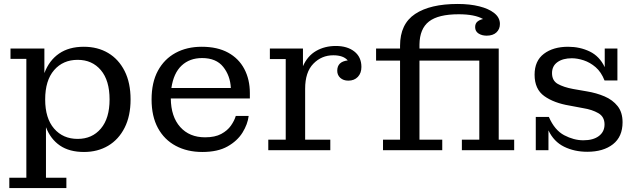

<svg xmlns="http://www.w3.org/2000/svg" viewBox="-20 -758 3228 969"><path d="M27 191V139H113V-461H33V-513H204V-389Q228 -453 278 -487.5Q328 -522 403 -522Q473 -522 526 -490.5Q579 -459 609 -399.5Q639 -340 639 -256Q639 -173 609 -113.5Q579 -54 526 -22.5Q473 9 404 9Q330 9 282.5 -23.5Q235 -56 212 -116V139H315V191ZM372 -57Q445 -57 489 -109Q533 -161 533 -256Q533 -352 489 -404Q445 -456 372 -456Q298 -456 253 -404Q208 -352 208 -256Q208 -161 253 -109Q298 -57 372 -57Z M1001 9Q925 9 867 -22Q809 -53 777 -112Q745 -171 745 -256Q745 -342 777 -401Q809 -460 866 -491Q923 -522 998 -522Q1077 -522 1131 -492.5Q1185 -463 1213 -410Q1241 -357 1241 -288V-261H842Q843 -169 889.5 -117Q936 -65 1015 -65Q1065 -65 1096.5 -82Q1128 -99 1145.5 -124Q1163 -149 1170 -173H1235Q1230 -131 1204 -89Q1178 -47 1128.5 -19Q1079 9 1001 9ZM1145 -314Q1142 -376 1106.5 -420.5Q1071 -465 1000 -465Q937 -465 896.5 -427Q856 -389 845 -314Z M1334 0V-53H1422V-460H1342V-513H1509V-424Q1532 -476 1575.5 -501Q1619 -526 1675 -526Q1733 -526 1768.5 -498Q1804 -470 1804 -420Q1804 -389 1786 -370Q1768 -351 1738 -351Q1713 -351 1697.5 -365Q1682 -379 1682 -401Q1682 -447 1735 -453Q1713 -479 1662 -479Q1603 -479 1561.5 -436.5Q1520 -394 1520 -310V-53H1647V0Z M1913 0V-53H1999V-452H1878V-513H1999V-527Q1999 -637 2075 -687.5Q2151 -738 2290 -738Q2351 -738 2399 -726Q2447 -714 2475 -691.5Q2503 -669 2503 -637Q2503 -611 2485.5 -594.5Q2468 -578 2436 -578Q2412 -578 2395 -589Q2378 -600 2378 -621Q2378 -639 2389 -648.5Q2400 -658 2418 -662Q2376 -686 2295 -686Q2192 -686 2145 -649.5Q2098 -613 2097 -533V-513H2497V-53H2575V0H2311V-53H2399V-452H2097V-53H2212V0Z M2684 0V-168H2750Q2779 -101 2827.5 -75.5Q2876 -50 2924 -50Q2974 -50 3002.5 -71.5Q3031 -93 3031 -130Q3031 -169 2999.5 -187Q2968 -205 2924 -212L2855 -225Q2776 -238 2727 -273Q2678 -308 2678 -381Q2678 -451 2725 -486.5Q2772 -522 2847 -522Q2907 -522 2956.5 -498Q3006 -474 3032 -419V-513H3096V-352H3031Q3014 -395 2986 -419Q2958 -443 2926 -453.5Q2894 -464 2866 -464Q2821 -464 2793.5 -444.5Q2766 -425 2766 -389Q2766 -351 2795 -334.5Q2824 -318 2872 -309L2941 -297Q2990 -289 3031 -271.5Q3072 -254 3097 -222.5Q3122 -191 3122 -141Q3122 -68 3073.5 -30Q3025 8 2944 8Q2879 8 2827 -17.5Q2775 -43 2748 -100V0Z"/></svg>

Font: Montagu Slab 16pt
Style: Regular
Weight: 400
Designer: Florian Karsten
Foundry: Florian Karsten
Version: Version 1.000; ttfautohint (v1.8.3)